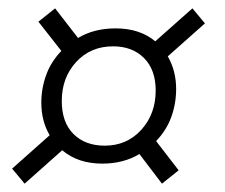

<svg xmlns="http://www.w3.org/2000/svg" viewBox="-20 -502 540 460"><path d="M368 -62 314 -133Q276 -110 225 -110Q167 -110 129 -142L39 -62L9 -98L99 -178Q79 -212 79 -256Q79 -290 90.5 -322Q102 -354 127 -380L72 -450L112 -482L167 -411Q205 -434 257 -434Q315 -434 352 -403L441 -482L471 -446L382 -367Q402 -332 402 -289Q402 -254 390.5 -222Q379 -190 354 -164L408 -94ZM231 -153Q284 -153 318.5 -191Q353 -229 353 -285Q353 -335 325 -363Q297 -391 251 -391Q197 -391 162.5 -353.5Q128 -316 128 -260Q128 -209 156 -181Q184 -153 231 -153Z"/></svg>

Font: Spectral
Style: Italic
Weight: 400
Italic angle: -10°
Designer: Jean-Baptiste Levee
Foundry: Production Type
Version: Version 2.001